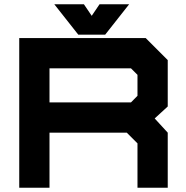

<svg xmlns="http://www.w3.org/2000/svg" viewBox="-20 -878 870 898"><path d="M70 0V-700H661.5L764.5 -597V-380L703.5 -324L764.5 -257.5V0H623V-207.5L573 -257.5H211.5V0ZM211.5 -399H592.5L623 -430V-528L592.5 -558.5H211.5ZM346 -716 234 -858H372.5L409 -804L445.5 -858H584L472 -716Z"/></svg>

Font: Tourney Expanded Black
Style: Regular
Weight: 900
Width: 7
Designer: Tyler Finck
Foundry: Etcetera Type Co
Version: Version 1.010; ttfautohint (v1.8.3)